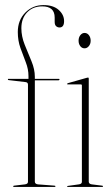

<svg xmlns="http://www.w3.org/2000/svg" viewBox="-20 -735 442 755"><path d="M117 -21Q117 -11.5 129 -10L194 -5Q198 -5 198 -2Q198 0 195 0H34Q32 0 32 -2Q32 -5 36 -5L78 -10Q90 -11.5 90 -20V-402Q90 -410.5 82 -412L14 -420Q11 -420 11 -423Q11 -425 13 -425H92V-436Q92 -463 81.5 -489.8Q71 -516.5 60.5 -545.8Q50 -575 50 -609Q50 -655.5 79.2 -685.2Q108.5 -715 151 -715Q189.5 -715 210.8 -696Q232 -677 232 -652Q232 -627 214 -627Q206.5 -627 200.8 -632Q195 -637 195 -649V-666Q195 -710 146 -710Q109.5 -710 86.8 -686.5Q64 -663 64 -624Q64 -592 77.2 -559Q90.5 -526 103.8 -494.2Q117 -462.5 117 -433V-425H211Q214 -425 214 -423Q214 -419 208 -419H117ZM312.5 -545Q302 -545 295.5 -553.8Q289 -562.5 289 -575Q289 -588 296 -596.8Q303 -605.5 312.5 -605.5Q323 -605.5 329.8 -596.5Q336.5 -587.5 336.5 -575Q336.5 -562.5 329.5 -553.8Q322.5 -545 312.5 -545ZM329 -426V-21Q329 -11.5 341 -10L381 -5Q385 -5 385 -2Q385 0 382 0H246Q244 0 244 -2Q244 -3.5 247 -4L290 -10Q302 -11.5 302 -20V-399Q302 -403 298 -403H246Q244 -403 244 -405Q244 -406.5 247 -408L321 -429Q324 -430 326 -430Q329 -430 329 -426Z"/></svg>

Font: Fraunces 144pt Thin
Style: Regular
Weight: 100
Version: Version 1.000;[f99f86859]